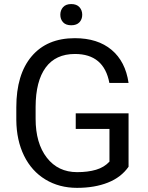

<svg xmlns="http://www.w3.org/2000/svg" viewBox="-20 -907 721 937"><path d="M59.6 0ZM607.4 -93.3Q571.3 -41.5 506.6 -15.9Q441.9 9.8 356 9.8Q269 9.8 201.7 -31Q134.3 -71.8 97.4 -147Q60.5 -222.2 59.6 -321.3V-383.3Q59.6 -543.9 134.5 -632.3Q209.5 -720.7 345.2 -720.7Q456.5 -720.7 524.4 -663.8Q592.3 -606.9 607.4 -502.4H513.7Q487.3 -643.6 345.7 -643.6Q251.5 -643.6 202.9 -577.4Q154.3 -511.2 153.8 -385.7V-327.6Q153.8 -208 208.5 -137.5Q263.2 -66.9 356.4 -66.9Q409.2 -66.9 448.7 -78.6Q488.3 -90.3 514.2 -118.2V-277.8H349.6V-354H607.4ZM274.4 -835Q274.4 -856.9 287.8 -872.1Q301.3 -887.2 327.6 -887.2Q354 -887.2 367.7 -872.1Q381.3 -856.9 381.3 -835Q381.3 -813 367.7 -798.3Q354 -783.7 327.6 -783.7Q301.3 -783.7 287.8 -798.3Q274.4 -813 274.4 -835Z"/></svg>

Font: Roboto
Style: Regular
Weight: 400
Designer: Google
Version: Version 2.134; 2016; ttfautohint (v1.6)